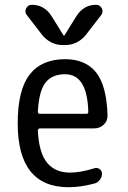

<svg xmlns="http://www.w3.org/2000/svg" viewBox="-20 -780 540 810"><path d="M385.7 -759.8Q401.4 -759.8 409.2 -745.1Q417 -730.5 407.2 -716.8L343.8 -634.8Q308.6 -589.8 252.9 -589.8H247.1Q191.4 -589.8 156.2 -634.8L92.8 -716.8Q83 -729.5 90.3 -744.6Q97.7 -759.8 114.3 -759.8Q166 -759.8 196.3 -713.9L248 -630.9Q248 -629.9 250 -629.9Q252 -629.9 252 -630.9L303.7 -713.9Q334 -759.8 385.7 -759.8ZM254.9 -466.8Q200.2 -466.8 172.4 -432.1Q144.5 -397.5 139.6 -308.6Q139.6 -299.8 148.4 -299.8H343.8Q352.5 -299.8 352.5 -307.6Q348.6 -466.8 254.9 -466.8ZM269.5 9.8Q54.7 9.8 54.7 -259.8Q54.7 -400.4 105 -465.3Q155.3 -530.3 254.9 -530.3Q340.8 -530.3 385.3 -474.6Q429.7 -418.9 433.6 -294.9Q434.6 -270.5 418 -254.4Q401.4 -238.3 377 -238.3H148.4Q140.6 -238.3 139.6 -228.5Q144.5 -134.8 178.7 -93.3Q212.9 -51.8 275.4 -51.8Q319.3 -51.8 378.9 -70.3Q389.6 -74.2 399.9 -66.9Q410.2 -59.6 410.2 -47.9Q410.2 -33.2 401.4 -21.5Q392.6 -9.8 378.9 -5.9Q320.3 9.8 269.5 9.8Z"/></svg>

Font: Rounded Mgen+ 1mn regular
Style: Regular
Weight: 400
Designer: [Source Han Sans]
Ryoko NISHIZUKA  (kana & ideographs); Paul D. Hunt (Latin, Greek & Cyrillic); Wenlong ZHANG  (bopomofo
Version: Version 1.059.20150602